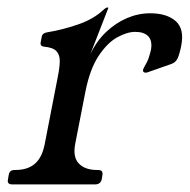

<svg xmlns="http://www.w3.org/2000/svg" viewBox="-47 -486 500 506"><path d="M-14.5 0Q-29 0 -26 -13L-24 -25Q-22 -38 -9 -38H-7Q26 -38 45 -54.5Q64 -71 70.8 -106L105.5 -284.5Q110.5 -309.2 110.5 -325.6Q110.5 -342 101.4 -351.5Q92.2 -361 69 -363Q58.2 -364 60.2 -375L63.2 -390Q65.2 -399.2 78.2 -401Q117 -407.2 158.9 -421.6Q200.8 -436 227.5 -461.8Q232.5 -466.2 235.5 -466.2H236.5Q238.5 -466.2 238.5 -465L190.8 -342.5Q207.5 -378 232.9 -401.9Q258.2 -425.8 287.9 -438.4Q317.5 -451 348.8 -451Q392.5 -451 416 -430.4Q439.5 -409.8 430.5 -364.8Q425.8 -341.8 420.8 -331.6Q415.8 -321.5 404.8 -317.5L345 -296.5Q342.8 -295.5 340.9 -295Q339 -294.5 336.8 -294.5Q328.8 -294.5 330 -302.5Q330.8 -304.5 331.8 -306.5Q332.8 -308.5 333.8 -310.5Q341.8 -323.5 345.2 -334.5Q348.8 -345.5 350.8 -354.5Q355 -378.5 343.9 -390.2Q332.8 -402 309.5 -402Q288 -402 261.9 -387.6Q235.8 -373.2 212.8 -338.5Q189.8 -303.8 178 -244L151.2 -106.8Q144.5 -71.8 160.9 -54.9Q177.2 -38 209.2 -38H211.8Q225 -38 223 -25L221 -13Q218 0 203.2 0Z"/></svg>

Font: Young Serif Light
Style: Italic
Weight: 300
Italic angle: -10.979°
Designer: Bastien Sozeau
Foundry: NBR — Bastien Sozeau
Version: Version 5.001